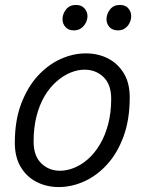

<svg xmlns="http://www.w3.org/2000/svg" viewBox="-20 -745 581 777"><path d="M218 12Q169 12 128.5 -8.5Q88 -29 64 -69Q40 -109 40 -167Q40 -257 65.5 -324.5Q91 -392 132.5 -437.5Q174 -483 225 -506Q276 -529 327 -529Q377 -529 417 -508.5Q457 -488 481 -448.5Q505 -409 505 -351Q505 -261 480 -193Q455 -125 413.5 -79.5Q372 -34 321 -11Q270 12 218 12ZM223 -54Q251 -54 280.5 -66Q310 -78 336.5 -101.5Q363 -125 384 -160Q405 -195 417.5 -241.5Q430 -288 430 -345Q430 -403 399 -433Q368 -463 322 -463Q294 -463 265 -451Q236 -439 209 -415.5Q182 -392 161 -357Q140 -322 128 -275.5Q116 -229 116 -172Q116 -114 147 -84Q178 -54 223 -54ZM458 -622Q435 -622 423 -635.5Q411 -649 411 -667Q411 -689 425.5 -707Q440 -725 465 -725Q488 -725 499.5 -711Q511 -697 511 -680Q511 -666 504.5 -652.5Q498 -639 486 -630.5Q474 -622 458 -622ZM279 -622Q257 -622 245 -635.5Q233 -649 233 -667Q233 -689 247.5 -707Q262 -725 287 -725Q310 -725 322 -711Q334 -697 334 -680Q334 -666 327 -652.5Q320 -639 308 -630.5Q296 -622 279 -622Z"/></svg>

Font: Ubuntu Sans
Style: Italic
Weight: 400
Italic angle: -13.5°
Designer: Dalton Maag Ltd
Foundry: Dalton Maag Ltd
Version: Version 1.006